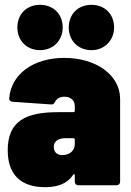

<svg xmlns="http://www.w3.org/2000/svg" viewBox="-20 -768 544 796"><path d="M146 -560C200 -560 240 -600 240 -654C240 -710 201 -748 146 -748C91 -748 52 -710 52 -654C52 -600 91 -560 146 -560ZM359 -560C413 -560 453 -600 453 -654C453 -710 414 -748 359 -748C304 -748 265 -710 265 -654C265 -600 304 -560 359 -560ZM246 -528C118 -528 25 -460 18 -359C18 -351 24 -347 33 -346L192 -335C201 -334 205 -339 209 -347C215 -359 229 -367 247 -367C273 -367 290 -352 290 -329V-309C290 -305 288 -303 284 -303H221C89 -303 12 -268 12 -145C12 -24 89 9 171 8C226 7 261 -10 283 -43C286 -48 290 -47 290 -42V-15C290 -6 296 0 305 0H463C472 0 478 -6 478 -15V-358C478 -456 380 -528 246 -528ZM238 -125C216 -125 203 -138 203 -159C203 -181 220 -195 250 -195H284C288 -195 290 -192 290 -189V-170C290 -141 266 -125 238 -125Z"/></svg>

Font: Barlow Semi Condensed Black
Style: Regular
Weight: 900
Width: 4
Designer: Jeremy Tribby
Foundry: Tribby Type
Version: Version 1.408;PS 001.408;hotconv 1.0.88;makeotf.lib2.5.64775